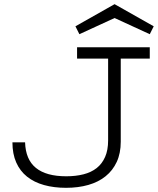

<svg xmlns="http://www.w3.org/2000/svg" viewBox="-20 -899 762 927"><path d="M352.1 -670.9H703.1V-616.2H563V-214.8Q563 -159.2 543.7 -117.4Q524.4 -75.7 489.7 -47.9Q455.1 -20 406.5 -6.1Q357.9 7.8 298.8 7.8Q240.2 7.8 192.4 -5.6Q144.5 -19 110.6 -46.1Q76.7 -73.2 58.3 -114.7Q40 -156.2 40 -211.9H101.1Q103.5 -128.9 153.3 -88.4Q203.1 -47.9 299.8 -47.9Q345.7 -47.9 383.1 -57.4Q420.4 -66.9 446.8 -87.6Q473.1 -108.4 487.5 -141.4Q502 -174.3 502 -221.2V-616.2H352.1ZM703.1 -733.9 533.2 -812 363.3 -733.9 344.2 -772 533.2 -878.9 722.2 -772Z"/></svg>

Font: Stint Ultra Expanded
Style: Regular
Weight: 400
Width: 7
Designer: Astigmatic (AOETI)
Foundry: Astigmatic (AOETI)
Version: Version 1.000